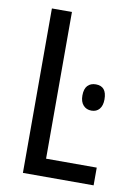

<svg xmlns="http://www.w3.org/2000/svg" viewBox="-82 -767 573 821"><g transform="rotate(10 204.5 -357.0)"><path d="M76 0V-714H163V-77H383V0ZM318 -427Q365 -427 365 -370Q365 -343 352.5 -328Q340 -313 318 -313Q296 -313 282.5 -328Q269 -343 269 -370Q269 -399 282 -413Q295 -427 318 -427Z"/></g></svg>

Font: Avrile Sans Condensed
Style: Regular
Weight: 400
Width: 3
Designer: Monotype Design Team
Foundry: Monotype Imaging Inc.
Version: Version 2.001;September 10, 2019;FontCreator 11.5.0.2425 64-